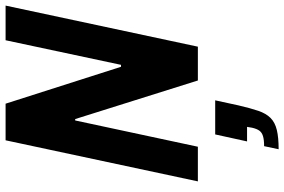

<svg xmlns="http://www.w3.org/2000/svg" viewBox="-185 -543 1017 687"><g transform="rotate(-90 323.5 -199.5)"><path d="M18 0 165 -688H296L428 -275H435L523 -688H647L500 0H379L241 -439H236L142 0ZM133 289 144 237Q167 237 180 233Q193 229 199.5 220Q206 211 210 194L213 176H161L186 62H308L290 145Q280 188 270.5 216Q261 244 245 260Q229 276 202 282.5Q175 289 133 289Z"/></g></svg>

Font: Saira SemiCondensed SemiBold
Style: Italic
Weight: 600
Width: 4
Italic angle: -12°
Designer: Hector Gatti with collaboration of the Omnibus-Type team
Foundry: Omnibus-Type
Version: Version 1.101